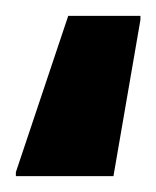

<svg xmlns="http://www.w3.org/2000/svg" viewBox="-20 -33 197 242"><path d="M0 189V184L66 -13H157V-8L123 189Z"/></svg>

Font: Saira ExtraCondensed Black
Style: Regular
Weight: 900
Width: 2
Designer: Hector Gatti with collaboration of the Omnibus-Type team
Foundry: Omnibus-Type
Version: Version 1.101